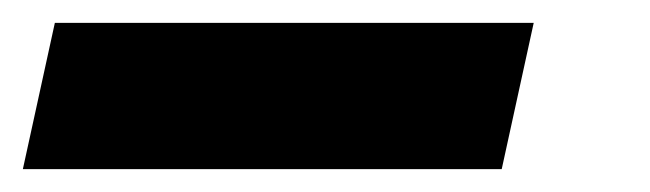

<svg xmlns="http://www.w3.org/2000/svg" viewBox="-66 -20 569 168"><path d="M-18 0H401L373 128H-46Z"/></svg>

Font: Prompt Semibold
Style: Italic
Weight: 600
Italic angle: -12°
Designer: Katatrad Team
Foundry: CadsonDemak
Version: Version 1.000